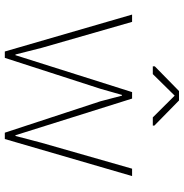

<svg xmlns="http://www.w3.org/2000/svg" viewBox="-3 -760 763 797"><g transform="rotate(90 378.5 -361.5)"><path d="M178.7 -152.8 206.1 -44.4 209 -43.9 362.3 -528.3H389.2L541.5 -43.9L544.4 -44.4L572.8 -152.8L680.2 -528.3H710.9L557.1 0H530.8L400.4 -397L377 -486.3H374L348.6 -397L220.2 0H193.8L40.5 -528.3H70.8ZM501.5 -614.3H467.3L377 -705.1L287.6 -614.3H255.4V-622.6L357.9 -723.1H397L501.5 -620.6Z"/></g></svg>

Font: Roboto-Thin
Style: Regular
Weight: 250
Designer: Google
Version: Version 1.100141; 2013; ttfautohint (v0.94.14-c901) -l 8 -r 